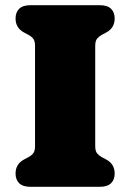

<svg xmlns="http://www.w3.org/2000/svg" viewBox="-20 -720 502 740"><path d="M347 -157Q347 -137.5 354.5 -128.8Q362 -120 373 -114L389 -105.5Q422 -88 422 -51Q422 -27.5 408 -13.8Q394 0 364.5 0H97.5Q68 0 54 -13.8Q40 -27.5 40 -51Q40 -88 73 -105.5L89 -114Q100.5 -120 107.8 -128.8Q115 -137.5 115 -157V-543Q115 -562.5 107.8 -571.2Q100.5 -580 89 -586L73 -594.5Q40 -612 40 -649Q40 -672.5 54 -686.2Q68 -700 97.5 -700H364.5Q394 -700 408 -686.2Q422 -672.5 422 -649Q422 -612 389 -594.5L373 -586Q362 -580 354.5 -571.2Q347 -562.5 347 -543Z"/></svg>

Font: Fraunces 9pt S100 Black
Style: Regular
Weight: 900
Version: Version 1.000; ttfautohint (v1.8.3)